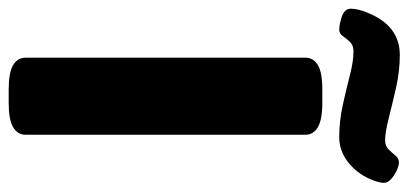

<svg xmlns="http://www.w3.org/2000/svg" viewBox="-308 -652 918 431"><g transform="rotate(90 150.5 -437.0)"><path d="M136 2Q98 2 81.5 -8Q65 -18 65 -36V-664Q65 -682 81.5 -692Q98 -702 136 -702H167Q204 -702 221 -692Q238 -682 238 -664V-36Q238 -18 221 -8Q204 2 167 2ZM2 -740Q-10 -740 -27.5 -746Q-45 -752 -45 -766Q-45 -774 -42.5 -784Q-40 -794 -37 -801Q-8 -876 59 -876Q95 -876 132.5 -867.5Q170 -859 201.5 -851Q233 -843 250 -843Q263 -843 270.5 -850.5Q278 -858 284.5 -866Q291 -874 300 -874Q312 -874 329 -863Q346 -852 346 -840Q346 -829 337 -808Q324 -779 299 -759.5Q274 -740 243 -740Q207 -740 171 -748Q135 -756 104 -764Q73 -772 51 -772Q37 -772 29.5 -764Q22 -756 16.5 -748Q11 -740 2 -740Z"/></g></svg>

Font: Asap Semi Expanded ExtraBold
Style: Regular
Weight: 800
Width: 6
Designer: Pablo Cosgaya
Foundry: Omnibus-Type
Version: Version 3.001; ttfautohint (v1.8.4.7-5d5b)